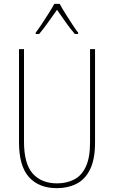

<svg xmlns="http://www.w3.org/2000/svg" viewBox="-20 -970 594 1000"><path d="M475 -228Q475 -140 449 -87.5Q423 -35 378 -12.5Q333 10 277 10Q182 10 130.5 -48Q79 -106 79 -228V-714H105V-232Q105 -117 150.5 -66Q196 -15 277 -15Q328 -15 367 -35.5Q406 -56 427.5 -103Q449 -150 449 -228V-714H475ZM291 -950Q303 -927 322 -897Q341 -867 359 -839.5Q377 -812 387 -800V-793H370Q347 -819 322 -854.5Q297 -890 277 -919Q257 -891 231.5 -855Q206 -819 184 -793H166V-800Q179 -817 197 -844Q215 -871 233 -899.5Q251 -928 263 -950Z"/></svg>

Font: Noto Sans Tamil Condensed Thin
Style: Regular
Weight: 100
Width: 3
Designer: Jelle Bosma - Monotype Design Team
Foundry: Monotype Imaging Inc.
Version: Version 2.004; ttfautohint (v1.8.4.7-5d5b)